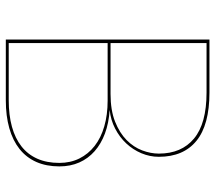

<svg xmlns="http://www.w3.org/2000/svg" viewBox="-60 -680 740 660"><g transform="rotate(90 310.0 -350.0)"><path d="M325 -10Q375.5 -10 415.5 -21Q455.5 -32 483.2 -53.8Q511 -75.5 525.5 -108.2Q540 -141 540 -184Q540 -222 524.8 -252.8Q509.5 -283.5 481.8 -305.2Q454 -327 414.2 -338.5Q374.5 -350 326 -350H128V-10ZM128 -690V-360H303Q359 -360 398 -375.5Q437 -391 461.5 -415.2Q486 -439.5 497 -468.8Q508 -498 508 -526Q508 -604 456.2 -647Q404.5 -690 298 -690ZM298 -700Q409.5 -700 464.2 -655.2Q519 -610.5 519 -526Q519 -495 506.8 -466Q494.5 -437 473 -414Q451.5 -391 422 -375.8Q392.5 -360.5 358 -357Q403 -354 438.8 -340.8Q474.5 -327.5 499.8 -305.2Q525 -283 538.5 -252.5Q552 -222 552 -184Q552 -139.5 536.8 -105Q521.5 -70.5 492.2 -47.2Q463 -24 420.8 -12Q378.5 0 325 0H116V-700Z"/></g></svg>

Font: Lato 2
Style: Regular
Weight: 100
Designer: Lukasz Dziedzic with Adam Twardoch and Botio Nikoltchev
Foundry: tyPoland Lukasz Dziedzic
Version: Version 2.015; 2015-08-06; http://www.latofonts.com/